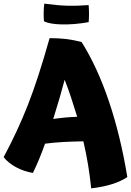

<svg xmlns="http://www.w3.org/2000/svg" viewBox="-29 -920 722 1057"><path d="M672 55Q637 78 588.5 93.5Q540 109 473 117Q467 57 456.5 -8.5Q446 -74 430 -142Q366 -141 315 -138Q264 -135 219 -129Q203 -84 186 -43Q169 -2 152 32Q103 24 59.5 0.5Q16 -23 -9 -55Q68 -198 125 -343.5Q182 -489 244 -710Q293 -710 332.5 -705.5Q372 -701 420 -689Q507 -551 571 -361Q635 -171 672 55ZM327 -481Q314 -432 298 -377Q282 -322 264 -265Q298 -270 330.5 -273Q363 -276 396 -277Q379 -333 362 -384Q345 -435 327 -481ZM459 -798Q379 -784 311.5 -785.5Q244 -787 213 -803Q211 -824 211.5 -854.5Q212 -885 215 -900Q288 -890 342 -888.5Q396 -887 459 -892Q461 -866 461 -842Q461 -818 459 -798Z"/></svg>

Font: Atma
Style: Bold
Weight: 700
Designer: Gregori Vincens, Jeremie Hornus, Riccardo Olocco, Yoann Minet.
Foundry: black foundry
Version: Version 1.102;PS 1.100;hotconv 1.0.86;makeotf.lib2.5.63406